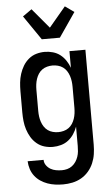

<svg xmlns="http://www.w3.org/2000/svg" viewBox="-64 -815 628 1079"><g transform="rotate(-5 250.0 -275.0)"><path d="M248 223Q225 223 203 220Q181 217 160 209.5Q139 202 120.5 189.5Q102 177 88.5 159.5Q75 142 68 120.5Q61 99 60 76H150Q150 93 160 107Q170 121 184 129Q198 137 214.5 140Q231 143 248 143Q263 143 278 139Q293 135 305.5 125.5Q318 116 326.5 103Q335 90 340 75.5Q345 61 346.5 45.5Q348 30 348 15V-94Q340 -72 327 -52.5Q314 -33 296 -19Q278 -5 255 1.5Q232 8 209 8Q184 8 160.5 1Q137 -6 118 -22Q99 -38 86.5 -59Q74 -80 66.5 -103.5Q59 -127 56.5 -151.5Q54 -176 54 -200V-320Q54 -344 56.5 -368.5Q59 -393 66.5 -416.5Q74 -440 86.5 -461Q99 -482 118 -498Q137 -514 160.5 -521Q184 -528 209 -528Q232 -528 255 -521.5Q278 -515 296 -501Q314 -487 327 -467.5Q340 -448 348 -426V-520H438V15Q438 42 434 68.5Q430 95 419.5 119.5Q409 144 391.5 164.5Q374 185 350.5 198.5Q327 212 300.5 217.5Q274 223 248 223ZM246 -72Q261 -72 276.5 -76Q292 -80 304.5 -89Q317 -98 325.5 -111Q334 -124 339 -139Q344 -154 346 -169.5Q348 -185 348 -200V-320Q348 -335 346 -350.5Q344 -366 339 -381Q334 -396 325.5 -409Q317 -422 304.5 -431Q292 -440 276.5 -444Q261 -448 246 -448Q231 -448 215.5 -444Q200 -440 187.5 -431Q175 -422 166.5 -409Q158 -396 153 -381Q148 -366 146 -350.5Q144 -335 144 -320V-200Q144 -185 146 -169.5Q148 -154 153 -139Q158 -124 166.5 -111Q175 -98 187.5 -89Q200 -80 215.5 -76Q231 -72 246 -72ZM199 -600 105 -737 156 -773 250 -661 344 -773 395 -737 301 -600Z"/></g></svg>

Font: Iosevka Medium
Style: Regular
Weight: 500
Monospace: yes
Designer: Belleve Invis
Foundry: Belleve Invis
Version: Version 32.5.0; ttfautohint (v1.8.4)